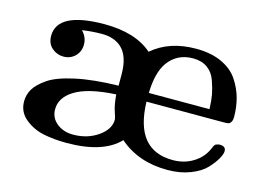

<svg xmlns="http://www.w3.org/2000/svg" viewBox="-70 -577 969 706"><g transform="rotate(15 415.0 -224.0)"><path d="M37.1 -103Q37.1 -127.9 50 -149.9Q63 -171.9 95.5 -194.3Q127.9 -216.8 195.1 -231.4Q262.2 -246.1 357.9 -248V-290Q357.9 -360.8 324.2 -391.1Q296.4 -416 250 -416Q210.9 -416 174.8 -410.2Q195.8 -389.2 195.8 -360.8Q195.8 -334 178 -316.4Q160.2 -298.8 133.8 -298.8Q108.9 -298.8 89.8 -315.4Q70.8 -332 70.8 -361.8Q71.8 -452.6 250 -453.1Q368.2 -453.1 432.1 -397Q497.1 -453.1 599.1 -453.1Q656.2 -453.1 697 -434.1Q737.8 -415 758.8 -383.1Q779.8 -351.1 788.8 -317.6Q797.9 -284.2 797.9 -247.1Q797.9 -233.9 793.5 -227.1Q789.1 -220.2 783.4 -219Q777.8 -217.8 767.1 -217.8H472.2Q477.1 -34.7 621.1 -35.2Q664.1 -35.2 698 -56.2Q731.9 -77.1 747.1 -111.8Q748 -112.8 749 -115.5Q750 -118.2 750.5 -119.6Q751 -121.1 752 -123Q752.9 -125 753.9 -126Q754.9 -127 756.3 -128.9Q757.8 -130.9 759.5 -131.3Q761.2 -131.8 763.7 -132.8Q766.1 -133.8 768.6 -134.3Q771 -134.8 773.9 -134.8Q796.9 -134.8 796.9 -116.2Q796.9 -105 786.4 -86.4Q775.9 -67.9 755.9 -46.4Q735.8 -24.9 697.5 -10Q659.2 4.9 610.8 4.9Q500 4.9 426.8 -59.1Q365.7 4.9 227.1 4.9Q179.2 4.9 139.6 -3.2Q100.1 -11.2 68.6 -36.6Q37.1 -62 37.1 -103ZM154.8 -104Q154.8 -71.8 179.9 -51.3Q205.1 -30.8 242.2 -30.8Q296.4 -30.8 336.7 -58.8Q377 -86.9 377 -124Q377 -128.9 368.9 -152.8Q360.8 -176.8 357.9 -214.8Q250 -209 200.2 -176.8Q154.8 -147.9 154.8 -104ZM472.2 -251H703.1Q702.1 -283.2 698 -305.7Q693.8 -328.1 683.8 -356.4Q673.8 -384.8 651.9 -400.4Q629.9 -416 597.2 -416Q536.1 -416 502 -368.2Q474.1 -328.1 472.2 -251Z"/></g></svg>

Font: CMU Serif
Style: Bold
Weight: 700
Version: Version 0.7.0